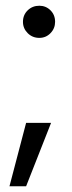

<svg xmlns="http://www.w3.org/2000/svg" viewBox="-20 -526 250 669"><path d="M117 -394Q93 -394 76.5 -410.5Q60 -427 60 -450Q60 -474 76.5 -490Q93 -506 117 -506Q140 -506 156 -490Q172 -474 172 -450Q172 -427 156 -410.5Q140 -394 117 -394ZM13 123 71 -98H158L71 123Z"/></svg>

Font: DM Sans 36pt
Style: Regular
Weight: 400
Designer: Colophon Foundry, Jonny Pinhorn
Foundry: Colophon Foundry
Version: Version 4.004;gftools[0.9.30]